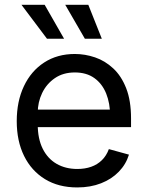

<svg xmlns="http://www.w3.org/2000/svg" viewBox="-20 -781 623 812"><path d="M306.6 11.7Q227.5 11.7 170.2 -23.4Q112.8 -58.6 81.8 -121.6Q50.8 -184.6 50.8 -268.6Q50.8 -352.5 81.1 -416.5Q111.3 -480.5 166.7 -516.6Q222.2 -552.7 296.4 -552.7Q339.8 -552.7 382.1 -538.3Q424.3 -523.9 458.7 -491.9Q493.2 -460 513.7 -407.7Q534.2 -355.5 534.2 -279.8V-243.2H110.4V-317.4H486.8L445.8 -290Q445.8 -343.8 429 -385.5Q412.1 -427.2 378.9 -450.9Q345.7 -474.6 296.4 -474.6Q247.1 -474.6 211.9 -450.4Q176.8 -426.3 158.2 -387.5Q139.6 -348.6 139.6 -304.2V-254.9Q139.6 -194.3 160.6 -152.1Q181.6 -109.9 219.5 -88.1Q257.3 -66.4 307.1 -66.4Q339.4 -66.4 365.7 -75.7Q392.1 -85 411.1 -103.8Q430.2 -122.6 440.4 -150.4L525.4 -127Q512.7 -85.9 482.4 -54.7Q452.1 -23.4 407.5 -5.9Q362.8 11.7 306.6 11.7ZM338.9 -617.2 255.9 -760.7H353.5L410.6 -617.2ZM178.7 -617.2 70.8 -760.7H168.9L251 -617.2Z"/></svg>

Font: Inter Variable LoSnoCo
Style: Regular
Weight: 400
Designer: Rasmus Andersson
Foundry: rsms
Version: Version 4.000;git-a52131595; featfreeze: case,dlig,ss01,ss02